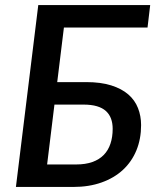

<svg xmlns="http://www.w3.org/2000/svg" viewBox="-20 -740 626 760"><path d="M195.5 -326 166.5 -89H281Q318.5 -89 345.8 -98.8Q373 -108.5 390.8 -126.8Q408.5 -145 417.2 -171.2Q426 -197.5 426 -230Q426 -252.5 419.5 -270.2Q413 -288 399.2 -300.5Q385.5 -313 363.5 -319.5Q341.5 -326 310 -326ZM233 -631 206.5 -415H321.5Q379 -415 420.2 -402Q461.5 -389 487.8 -366.2Q514 -343.5 526.2 -312.2Q538.5 -281 538.5 -245Q538.5 -190 520 -145Q501.5 -100 466.8 -67.8Q432 -35.5 382.2 -17.8Q332.5 0 270 0H43L131.5 -720H574.5L564 -631Z"/></svg>

Font: Lato SemiBold
Style: Italic
Weight: 600
Italic angle: -7°
Designer: Lukasz Dziedzic with Adam Twardoch and Botio Nikoltchev
Foundry: tyPoland Lukasz Dziedzic
Version: Version 2.015; 2015-08-06; http://www.latofonts.com/